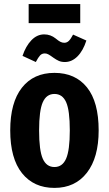

<svg xmlns="http://www.w3.org/2000/svg" viewBox="-20 -902 532 938"><path d="M462 -265Q462 -132 404.5 -58Q347 16 246 16Q145 16 87.5 -56Q30 -128 30 -265Q30 -401 87 -473.5Q144 -546 246 -546Q348 -546 405 -475Q462 -404 462 -265ZM171 -265Q171 -167 189 -126.5Q207 -86 246 -86Q285 -86 303 -127Q321 -168 321 -265Q321 -363 303 -403Q285 -443 246 -443Q207 -443 189 -402.5Q171 -362 171 -265ZM241 -620Q226 -631 217 -636Q208 -641 199 -641Q185 -641 176 -631.5Q167 -622 155 -599L90 -629Q106 -677 133.5 -705.5Q161 -734 196 -734Q227 -734 252 -714Q265 -703 274.5 -698Q284 -693 294 -693Q307 -693 316.5 -702.5Q326 -712 337 -733L402 -704Q386 -654 358.5 -626.5Q331 -599 297 -599Q280 -599 267.5 -604.5Q255 -610 241 -620ZM120 -789V-882H372V-789Z"/></svg>

Font: Fira Sans Compressed SemiBold
Style: Regular
Weight: 600
Width: 1
Designer: bBox Type GmbH & Carrois Corporate GbR & Edenspiekermann AG
Foundry: bBox Type GmbH & Carrois Corporate GbR & Edenspiekermann AG
Version: Version 4.301